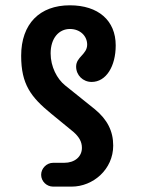

<svg xmlns="http://www.w3.org/2000/svg" viewBox="-20 -693 541 713"><path d="M303.7 -527.3C303.7 -490.7 262.7 -481.9 262.7 -445.8C262.7 -413.6 288.1 -388.7 320.3 -388.7C374.5 -388.7 409.7 -447.3 409.7 -524.4C409.7 -616.7 345.2 -673.3 239.3 -673.3C127.9 -673.3 58.6 -605 58.6 -485.8C58.6 -379.9 94.7 -332.5 169.9 -271L253.4 -202.6C273.4 -184.6 284.2 -167 284.2 -144C284.2 -111.3 257.8 -88.4 218.3 -88.4H177.2C153.3 -88.4 132.8 -67.9 132.8 -43.9C132.8 -19.5 153.3 0 177.2 0H246.1C325.7 0 400.4 -64 400.4 -152.3C400.4 -206.5 378.4 -249 332.5 -287.1L221.7 -376C191.9 -399.9 168 -445.3 168 -494.6C168 -551.3 198.7 -585.4 239.7 -585.4C277.3 -585.4 303.7 -559.6 303.7 -527.3Z"/></svg>

Font: Supermercado One
Style: Regular
Weight: 400
Designer: James Grieshaber
Foundry: James Grieshaber
Version: Version 1.002